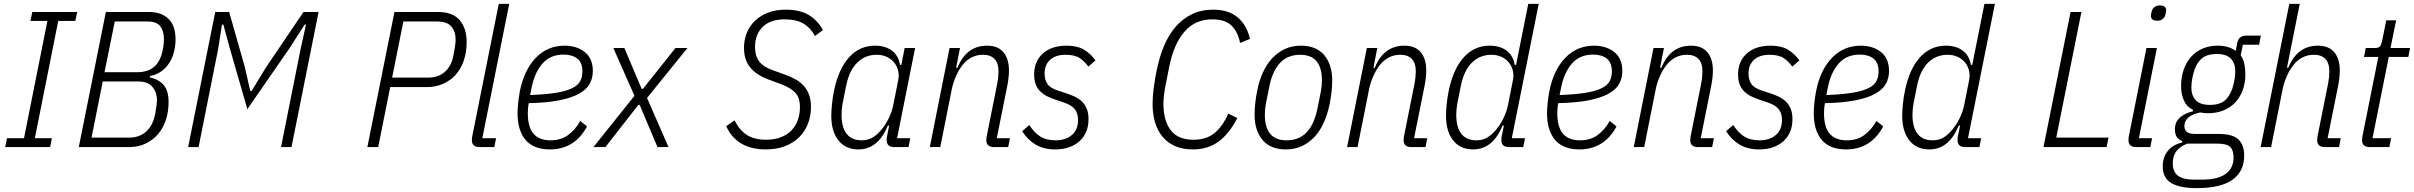

<svg xmlns="http://www.w3.org/2000/svg" viewBox="-20 -760 12472 992"><path d="M7 0 16 -46H104L225 -652H137L147 -698H379L369 -652H281L160 -46H248L239 0Z M527 -698H751Q814 -698 850.5 -662.5Q887 -627 887 -557Q887 -525 879.5 -494Q872 -463 856 -437Q840 -411 815 -392.5Q790 -374 755 -367L754 -360Q801 -350 826 -320.5Q851 -291 851 -232Q851 -183 837 -140.5Q823 -98 796.5 -67Q770 -36 732 -18Q694 0 647 0H387ZM648 -49Q701 -49 736 -81Q771 -113 782 -173Q787 -201 789 -217Q791 -233 791 -241Q791 -283 767.5 -311Q744 -339 696 -339H511L453 -49ZM690 -387Q798 -387 820 -499Q825 -522 826 -536Q827 -550 827 -558Q827 -600 808 -624.5Q789 -649 742 -649H573L520 -387Z M1533 -506 1561 -633H1554L1478 -514L1258 -196L1166 -515L1134 -633H1127L1107 -506L1006 0H952L1092 -698H1164L1245 -413L1273 -290H1280L1355 -413L1548 -698H1626L1486 0H1432Z M1878 0 2018 -698H2242Q2320 -698 2355.5 -655.5Q2391 -613 2391 -544Q2391 -491 2376.5 -448Q2362 -405 2335 -374.5Q2308 -344 2269.5 -327Q2231 -310 2184 -310H1996L1934 0ZM2006 -359H2192Q2245 -359 2278.5 -389Q2312 -419 2322 -470Q2326 -489 2328 -502.5Q2330 -516 2331.5 -525.5Q2333 -535 2333.5 -542Q2334 -549 2334 -556Q2334 -597 2312 -623Q2290 -649 2237 -649H2064Z M2458 0Q2418 0 2418 -36Q2418 -42 2419 -50.5Q2420 -59 2422 -66L2557 -740H2611L2472 -46H2543L2534 0Z M2822 12Q2737 12 2695.5 -37Q2654 -86 2654 -175Q2654 -201 2657.5 -231.5Q2661 -262 2666 -289Q2688 -399 2748.5 -461.5Q2809 -524 2897 -524Q2960 -524 3001.5 -491Q3043 -458 3043 -393Q3043 -356 3026.5 -326.5Q3010 -297 2971 -275.5Q2932 -254 2868.5 -241.5Q2805 -229 2712 -227Q2709 -212 2708 -198.5Q2707 -185 2707 -176Q2707 -103 2736.5 -69Q2766 -35 2825 -35Q2878 -35 2915 -62Q2952 -89 2978 -135L3013 -107Q2981 -47 2932.5 -17.5Q2884 12 2822 12ZM2892 -478Q2824 -478 2783.5 -432.5Q2743 -387 2727 -309L2719 -269Q2800 -272 2852.5 -280.5Q2905 -289 2935.5 -304Q2966 -319 2977.5 -340.5Q2989 -362 2989 -390Q2989 -437 2962.5 -457.5Q2936 -478 2892 -478Z M3046 0 3258 -265 3149 -512H3206L3295 -301H3302L3470 -512H3532L3323 -254L3434 0H3377L3285 -218H3278L3108 0Z M3937 12Q3787 12 3732 -108L3775 -138Q3801 -87 3839.5 -62.5Q3878 -38 3938 -38Q3982 -38 4015 -51Q4048 -64 4069.5 -86.5Q4091 -109 4102 -140Q4113 -171 4113 -206Q4113 -256 4088.5 -281.5Q4064 -307 4016 -325L3951 -349Q3889 -372 3856.5 -411Q3824 -450 3824 -513Q3824 -554 3838.5 -590Q3853 -626 3880.5 -652.5Q3908 -679 3948 -694.5Q3988 -710 4039 -710Q4114 -710 4159.5 -682Q4205 -654 4232 -605L4191 -574Q4167 -617 4130.5 -638.5Q4094 -660 4033 -660Q3961 -660 3921 -621.5Q3881 -583 3881 -517Q3881 -470 3903 -442Q3925 -414 3973 -397L4037 -374Q4068 -363 4093 -348.5Q4118 -334 4135 -314Q4152 -294 4161 -268Q4170 -242 4170 -208Q4170 -161 4154.5 -121Q4139 -81 4109.5 -51.5Q4080 -22 4036.5 -5Q3993 12 3937 12Z M4601 0Q4561 0 4561 -36Q4561 -42 4562 -50.5Q4563 -59 4565 -66L4574 -111H4567Q4517 12 4415 12Q4349 12 4312 -34.5Q4275 -81 4275 -162Q4275 -186 4278.5 -221.5Q4282 -257 4289 -291Q4312 -403 4366.5 -463.5Q4421 -524 4501 -524Q4554 -524 4588 -498.5Q4622 -473 4630 -425H4637L4654 -512H4708L4615 -46H4683L4674 0ZM4432 -35Q4460 -35 4482 -46Q4504 -57 4527 -82Q4552 -109 4570 -145Q4588 -181 4595 -216L4621 -347Q4626 -373 4620 -396.5Q4614 -420 4599 -438Q4584 -456 4561 -466.5Q4538 -477 4510 -477Q4450 -477 4409 -436.5Q4368 -396 4352 -318L4333 -223Q4331 -211 4329.5 -196Q4328 -181 4328 -167Q4328 -102 4354.5 -68.5Q4381 -35 4432 -35Z M4784 0 4886 -512H4940L4920 -410H4927Q4973 -524 5080 -524Q5136 -524 5164.5 -490Q5193 -456 5193 -395Q5193 -363 5185 -320L5130 -46H5198L5189 0H5116Q5076 0 5076 -36Q5076 -42 5077 -50.5Q5078 -59 5080 -66L5131 -321Q5135 -340 5137 -359Q5139 -378 5139 -390Q5139 -435 5118 -456Q5097 -477 5059 -477Q5027 -477 5000.5 -463.5Q4974 -450 4954 -425Q4934 -400 4919.5 -367Q4905 -334 4898 -301L4838 0Z M5433 12Q5373 12 5331.5 -12.5Q5290 -37 5261 -82L5298 -114Q5325 -73 5356 -54Q5387 -35 5434 -35Q5485 -35 5517.5 -62Q5550 -89 5550 -141Q5550 -173 5534 -194.5Q5518 -216 5478 -230L5436 -244Q5412 -252 5391.5 -262Q5371 -272 5355.5 -287Q5340 -302 5331.5 -323.5Q5323 -345 5323 -375Q5323 -443 5368 -483.5Q5413 -524 5491 -524Q5545 -524 5579 -504.5Q5613 -485 5640 -448L5603 -416Q5585 -442 5559 -459.5Q5533 -477 5486 -477Q5434 -477 5405.5 -451Q5377 -425 5377 -380Q5377 -348 5391.5 -326.5Q5406 -305 5446 -292L5489 -278Q5514 -270 5535.5 -259.5Q5557 -249 5572 -233.5Q5587 -218 5595.5 -196.5Q5604 -175 5604 -145Q5604 -106 5591 -77Q5578 -48 5554.5 -28Q5531 -8 5500 2Q5469 12 5433 12Z M6143 12Q6091 12 6052 -5Q6013 -22 5987 -53Q5961 -84 5948 -127Q5935 -170 5935 -223Q5935 -263 5941.5 -310.5Q5948 -358 5956 -396Q5970 -465 5994 -522.5Q6018 -580 6054 -621.5Q6090 -663 6138 -686.5Q6186 -710 6248 -710Q6329 -710 6376 -669Q6423 -628 6438 -559L6387 -538Q6376 -595 6343 -627.5Q6310 -660 6244 -660Q6154 -660 6099 -595.5Q6044 -531 6021 -415L6001 -314Q5996 -288 5993.5 -265Q5991 -242 5991 -225Q5991 -137 6028.5 -87.5Q6066 -38 6147 -38Q6213 -38 6255 -72.5Q6297 -107 6326 -173L6373 -150Q6331 -69 6276 -28.5Q6221 12 6143 12Z M6624 12Q6544 12 6503 -37Q6462 -86 6462 -167Q6462 -196 6465.5 -227.5Q6469 -259 6475 -289Q6485 -342 6505 -385.5Q6525 -429 6553.5 -459.5Q6582 -490 6619 -507Q6656 -524 6701 -524Q6781 -524 6822 -475Q6863 -426 6863 -345Q6863 -316 6859.5 -284.5Q6856 -253 6850 -223Q6839 -170 6819.5 -126.5Q6800 -83 6771.5 -52.5Q6743 -22 6706 -5Q6669 12 6624 12ZM6627 -35Q6692 -35 6731.5 -77Q6771 -119 6787 -200L6804 -285Q6810 -315 6810 -344Q6810 -477 6698 -477Q6633 -477 6593.5 -435Q6554 -393 6538 -312L6521 -227Q6515 -197 6515 -168Q6515 -35 6627 -35Z M6940 0 7042 -512H7096L7076 -410H7083Q7129 -524 7236 -524Q7292 -524 7320.5 -490Q7349 -456 7349 -395Q7349 -363 7341 -320L7286 -46H7354L7345 0H7272Q7232 0 7232 -36Q7232 -42 7233 -50.5Q7234 -59 7236 -66L7287 -321Q7291 -340 7293 -359Q7295 -378 7295 -390Q7295 -435 7274 -456Q7253 -477 7215 -477Q7183 -477 7156.5 -463.5Q7130 -450 7110 -425Q7090 -400 7075.5 -367Q7061 -334 7054 -301L6994 0Z M7777 0Q7737 0 7737 -36Q7737 -42 7737.5 -49.5Q7738 -57 7740 -62L7750 -111H7743Q7693 12 7591 12Q7525 12 7488 -34.5Q7451 -81 7451 -162Q7451 -186 7454.5 -221.5Q7458 -257 7465 -291Q7488 -403 7542.5 -463.5Q7597 -524 7677 -524Q7730 -524 7764 -498.5Q7798 -473 7806 -425H7813L7876 -740H7930L7791 -46H7859L7850 0ZM7608 -35Q7636 -35 7658 -46Q7680 -57 7703 -82Q7728 -110 7746 -145.5Q7764 -181 7771 -216L7797 -347Q7802 -373 7796 -396.5Q7790 -420 7775 -438Q7760 -456 7737 -466.5Q7714 -477 7686 -477Q7626 -477 7585 -436.5Q7544 -396 7528 -318L7509 -223Q7507 -211 7505.5 -196Q7504 -181 7504 -167Q7504 -102 7530.5 -68.5Q7557 -35 7608 -35Z M8141 12Q8056 12 8014.5 -37Q7973 -86 7973 -175Q7973 -201 7976.5 -231.5Q7980 -262 7985 -289Q8007 -399 8067.5 -461.5Q8128 -524 8216 -524Q8279 -524 8320.5 -491Q8362 -458 8362 -393Q8362 -356 8345.5 -326.5Q8329 -297 8290 -275.5Q8251 -254 8187.5 -241.5Q8124 -229 8031 -227Q8028 -212 8027 -198.5Q8026 -185 8026 -176Q8026 -103 8055.5 -69Q8085 -35 8144 -35Q8197 -35 8234 -62Q8271 -89 8297 -135L8332 -107Q8300 -47 8251.5 -17.5Q8203 12 8141 12ZM8211 -478Q8143 -478 8102.5 -432.5Q8062 -387 8046 -309L8038 -269Q8119 -272 8171.5 -280.5Q8224 -289 8254.5 -304Q8285 -319 8296.5 -340.5Q8308 -362 8308 -390Q8308 -437 8281.5 -457.5Q8255 -478 8211 -478Z M8421 0 8523 -512H8577L8557 -410H8564Q8610 -524 8717 -524Q8773 -524 8801.5 -490Q8830 -456 8830 -395Q8830 -363 8822 -320L8767 -46H8835L8826 0H8753Q8713 0 8713 -36Q8713 -42 8714 -50.5Q8715 -59 8717 -66L8768 -321Q8772 -340 8774 -359Q8776 -378 8776 -390Q8776 -435 8755 -456Q8734 -477 8696 -477Q8664 -477 8637.5 -463.5Q8611 -450 8591 -425Q8571 -400 8556.5 -367Q8542 -334 8535 -301L8475 0Z M9070 12Q9010 12 8968.5 -12.5Q8927 -37 8898 -82L8935 -114Q8962 -73 8993 -54Q9024 -35 9071 -35Q9122 -35 9154.5 -62Q9187 -89 9187 -141Q9187 -173 9171 -194.5Q9155 -216 9115 -230L9073 -244Q9049 -252 9028.5 -262Q9008 -272 8992.5 -287Q8977 -302 8968.5 -323.5Q8960 -345 8960 -375Q8960 -443 9005 -483.5Q9050 -524 9128 -524Q9182 -524 9216 -504.5Q9250 -485 9277 -448L9240 -416Q9222 -442 9196 -459.5Q9170 -477 9123 -477Q9071 -477 9042.5 -451Q9014 -425 9014 -380Q9014 -348 9028.5 -326.5Q9043 -305 9083 -292L9126 -278Q9151 -270 9172.5 -259.5Q9194 -249 9209 -233.5Q9224 -218 9232.5 -196.5Q9241 -175 9241 -145Q9241 -106 9228 -77Q9215 -48 9191.5 -28Q9168 -8 9137 2Q9106 12 9070 12Z M9519 12Q9434 12 9392.5 -37Q9351 -86 9351 -175Q9351 -201 9354.5 -231.5Q9358 -262 9363 -289Q9385 -399 9445.5 -461.5Q9506 -524 9594 -524Q9657 -524 9698.5 -491Q9740 -458 9740 -393Q9740 -356 9723.5 -326.5Q9707 -297 9668 -275.5Q9629 -254 9565.5 -241.5Q9502 -229 9409 -227Q9406 -212 9405 -198.5Q9404 -185 9404 -176Q9404 -103 9433.5 -69Q9463 -35 9522 -35Q9575 -35 9612 -62Q9649 -89 9675 -135L9710 -107Q9678 -47 9629.5 -17.5Q9581 12 9519 12ZM9589 -478Q9521 -478 9480.5 -432.5Q9440 -387 9424 -309L9416 -269Q9497 -272 9549.5 -280.5Q9602 -289 9632.5 -304Q9663 -319 9674.5 -340.5Q9686 -362 9686 -390Q9686 -437 9659.5 -457.5Q9633 -478 9589 -478Z M10134 0Q10094 0 10094 -36Q10094 -42 10094.5 -49.5Q10095 -57 10097 -62L10107 -111H10100Q10050 12 9948 12Q9882 12 9845 -34.5Q9808 -81 9808 -162Q9808 -186 9811.5 -221.5Q9815 -257 9822 -291Q9845 -403 9899.5 -463.5Q9954 -524 10034 -524Q10087 -524 10121 -498.5Q10155 -473 10163 -425H10170L10233 -740H10287L10148 -46H10216L10207 0ZM9965 -35Q9993 -35 10015 -46Q10037 -57 10060 -82Q10085 -110 10103 -145.5Q10121 -181 10128 -216L10154 -347Q10159 -373 10153 -396.5Q10147 -420 10132 -438Q10117 -456 10094 -466.5Q10071 -477 10043 -477Q9983 -477 9942 -436.5Q9901 -396 9885 -318L9866 -223Q9864 -211 9862.5 -196Q9861 -181 9861 -167Q9861 -102 9887.5 -68.5Q9914 -35 9965 -35Z M10538 0 10678 -698H10734L10604 -49H10874L10864 0Z M11126 -653Q11093 -653 11093 -678Q11093 -686 11098 -704Q11101 -715 11111.5 -723.5Q11122 -732 11139 -732Q11172 -732 11172 -707Q11172 -699 11167 -681Q11164 -670 11153.5 -661.5Q11143 -653 11126 -653ZM11017 0Q10977 0 10977 -36Q10977 -42 10978 -50.5Q10979 -59 10981 -66L11070 -512H11124L11031 -46H11099L11090 0Z M11575 44Q11575 125 11514.5 168.5Q11454 212 11330 212Q11242 212 11198 185.5Q11154 159 11154 99Q11154 55 11178.5 22Q11203 -11 11254 -24L11255 -31Q11217 -45 11217 -91Q11217 -130 11242.5 -152.5Q11268 -175 11310 -185L11311 -192Q11278 -208 11263.5 -241Q11249 -274 11249 -315Q11249 -362 11262.5 -400.5Q11276 -439 11300.5 -466.5Q11325 -494 11360 -509Q11395 -524 11438 -524Q11467 -524 11490.5 -517Q11514 -510 11531 -497L11540 -541Q11548 -576 11586 -576H11661L11652 -529H11568L11557 -474Q11570 -456 11575.5 -430.5Q11581 -405 11581 -374Q11581 -331 11567.5 -294.5Q11554 -258 11529.5 -231.5Q11505 -205 11469 -190Q11433 -175 11388 -175Q11377 -175 11367 -176Q11357 -177 11347 -179Q11266 -161 11266 -109Q11266 -89 11278.5 -78.5Q11291 -68 11322 -68H11441Q11516 -68 11545.5 -39.5Q11575 -11 11575 44ZM11520 53Q11520 16 11502.5 -1Q11485 -18 11435 -18H11282Q11247 -6 11226.5 19Q11206 44 11206 83Q11206 128 11233 148Q11260 168 11313 168H11359Q11437 168 11478.5 139Q11520 110 11520 53ZM11398 -218Q11455 -218 11482.5 -248Q11510 -278 11521 -329Q11526 -351 11527.5 -366.5Q11529 -382 11529 -392Q11529 -432 11506.5 -456.5Q11484 -481 11433 -481Q11376 -481 11348.5 -451Q11321 -421 11310 -370Q11305 -348 11303.5 -332.5Q11302 -317 11302 -307Q11302 -267 11324.5 -242.5Q11347 -218 11398 -218Z M11808 -740H11862L11796 -410H11803Q11849 -524 11956 -524Q12012 -524 12040.5 -490Q12069 -456 12069 -395Q12069 -363 12061 -320L12006 -46H12074L12065 0H11992Q11952 0 11952 -36Q11952 -42 11953 -50.5Q11954 -59 11956 -66L12007 -321Q12011 -340 12013 -359Q12015 -378 12015 -390Q12015 -435 11994 -456Q11973 -477 11935 -477Q11903 -477 11876.5 -463.5Q11850 -450 11830 -425Q11810 -400 11795.5 -367Q11781 -334 11774 -301L11714 0H11660Z M12224 0Q12184 0 12184 -36Q12184 -42 12185 -50.5Q12186 -59 12188 -66L12268 -466H12194L12203 -512H12249Q12269 -512 12275.5 -519Q12282 -526 12287 -546L12309 -655H12360L12331 -512H12432L12423 -466H12322L12238 -46H12334L12325 0Z"/></svg>

Font: IBM Plex Sans Condensed Light
Style: Italic
Weight: 300
Width: 3
Italic angle: -11°
Designer: Mike Abbink, Paul van der Laan, Pieter van Rosmalen
Foundry: Bold Monday
Version: Version 1.3